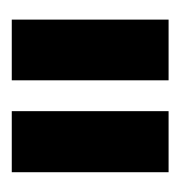

<svg xmlns="http://www.w3.org/2000/svg" viewBox="-10 -737 308 328"><g transform="rotate(90 144.0 -573.0)"><path d="M117.2 -439.1H13.5V-707H117.2ZM274.2 -439.1H169.9V-707H274.2Z"/></g></svg>

Font: Pretendard GOV Variable
Style: Regular
Weight: 400
Designer: Base glyphs from Inter by Rasmus Andersson; Hangul glyphs from Noto Sans CJK(Source Han Sans) by Jang Soo-young and Kang
Foundry: Kil Hyung-jin
Version: Version 1.307;Glyphs 3.2 (3192)